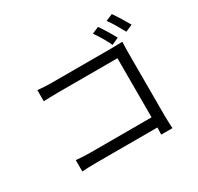

<svg xmlns="http://www.w3.org/2000/svg" viewBox="-184 -1072 1367 1328"><g transform="rotate(-30 500.0 -407.5)"><path d="M734 -825 680 -802C705 -767 740 -709 759 -667L815 -692C795 -730 758 -791 734 -825ZM861 -854 806 -831C833 -796 865 -739 887 -698L943 -722C922 -760 885 -820 861 -854ZM140 -104V-13C167 -15 212 -17 253 -17H742L740 39H830C829 23 826 -22 826 -58V-574C826 -598 828 -629 828 -652C809 -651 779 -650 754 -650H262C230 -650 186 -652 152 -656V-567C176 -568 225 -570 263 -570H742V-98H251C209 -98 165 -101 140 -104Z"/></g></svg>

Font: Noto Sans CJK JP
Style: Regular
Weight: 400
Designer: Ryoko NISHIZUKA 西塚涼子 (kana, bopomofo & ideographs); Paul D. Hunt (Latin, Greek & Cyrillic); Sandoll Communications 산돌커뮤니
Foundry: Adobe
Version: Version 2.004;hotconv 1.0.118;makeotfexe 2.5.65603